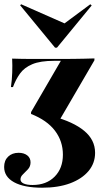

<svg xmlns="http://www.w3.org/2000/svg" viewBox="-22 -696 505 909"><path d="M177.4 192.7Q91.9 192.7 44.8 166.9Q-2.4 141.1 -2.4 94.4Q-2.4 63.7 16.5 45.6Q35.5 27.4 66.1 27.4Q91.1 27.4 106.9 39.5Q122.6 51.6 122.6 72.6Q122.6 91.9 110.5 105.2Q98.4 118.5 86.7 129.4Q75 140.3 75 153.2Q75 166.1 90.3 173Q105.6 179.8 132.3 179.8Q197.6 179.8 236.7 140.3Q275.8 100.8 275.8 36.3Q275.8 -27.4 238.3 -77Q200.8 -126.6 125 -156.5V-165.3L266.1 -408.1H234.7Q168.5 -408.1 130.6 -391.9Q92.7 -375.8 72.6 -347.6Q52.4 -319.4 39.5 -283.9H29.8Q34.7 -318.5 35.9 -352.8Q37.1 -387.1 35.5 -418.5Q59.7 -417.7 83.1 -417.3Q106.5 -416.9 130.6 -416.9H234.7H279.8Q306.5 -416.9 329.8 -417.3Q353.2 -417.7 377 -418.1Q400.8 -418.5 425 -419.4V-410.5L254.8 -118.5L228.2 -145.2Q325 -119.4 376.6 -76.6Q428.2 -33.9 428.2 27.4Q428.2 76.6 397.2 113.7Q366.1 150.8 310.1 171.8Q254 192.7 177.4 192.7ZM405.6 -675.8 412.1 -670.2 247.6 -470.2H238.7L73.4 -671L78.2 -675.8L310.5 -573.4L259.7 -567.7Z"/></svg>

Font: Playfair 144pt SemiExpanded Black
Style: Regular
Weight: 900
Width: 6
Designer: Claus Eggers Sørensen
Foundry: Claus Eggers Sørensen
Version: Version 2.203